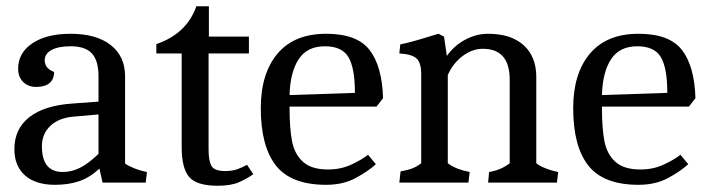

<svg xmlns="http://www.w3.org/2000/svg" viewBox="-20 -584 2266 614"><path d="M26 -107Q26 -172 74 -209.5Q122 -247 213 -253L295 -259V-340Q295 -390 274 -413Q253 -436 206 -436Q166 -436 144.5 -424Q123 -412 123 -391Q123 -365 153 -354Q153 -331 138.5 -318.5Q124 -306 96 -306Q70 -306 54 -322Q38 -338 38 -364Q38 -415 83.5 -445.5Q129 -476 206 -476Q288 -476 334 -440Q380 -404 380 -340V-61Q389 -54 409 -46Q429 -38 450 -34L446 0H308L298 -45Q267 -16 233 -4.5Q199 7 156 7Q94 7 60 -23Q26 -53 26 -107ZM295 -92V-218L215 -211Q168 -207 141 -181.5Q114 -156 114 -116Q114 -34 181 -34Q209 -34 236 -47.5Q263 -61 295 -92Z M561 -113V-413H480V-443Q577 -476 608 -564H648V-467H776V-413H647V-106Q647 -69 656.5 -53Q666 -37 700 -37Q722 -37 738 -42.5Q754 -48 770 -57L790 -27Q769 -12 743.5 -1Q718 10 676 10Q609 10 585 -18Q561 -46 561 -113Z M814 -238Q814 -349 867.5 -412.5Q921 -476 1023 -476Q1122 -476 1162 -424Q1202 -372 1205 -270L1184 -243H906V-238Q906 -173 914 -132Q922 -91 949 -66.5Q976 -42 1029 -42Q1069 -42 1102 -57Q1135 -72 1157 -89L1182 -59Q1157 -36 1117 -14.5Q1077 7 1023 7Q911 7 862.5 -54.5Q814 -116 814 -238ZM1019 -436Q962 -436 935 -394.5Q908 -353 906 -280L1115 -287Q1115 -366 1094.5 -401Q1074 -436 1019 -436Z M1327 -62V-347Q1327 -384 1311.5 -397.5Q1296 -411 1257 -413L1260 -442Q1291 -448 1349 -466L1382 -476L1400 -467L1409 -405Q1432 -438 1467.5 -457Q1503 -476 1541 -476Q1614 -476 1654.5 -439.5Q1695 -403 1695 -338V-62Q1704 -54 1724 -46Q1744 -38 1765 -34L1761 0H1541L1544 -34Q1582 -40 1610 -62V-329Q1610 -428 1524 -428Q1490 -428 1459 -404.5Q1428 -381 1412 -344V-62Q1436 -43 1482 -34L1478 0H1257L1261 -36Q1284 -40 1298.5 -45.5Q1313 -51 1327 -62Z M1813 -238Q1813 -349 1866.5 -412.5Q1920 -476 2022 -476Q2121 -476 2161 -424Q2201 -372 2204 -270L2183 -243H1905V-238Q1905 -173 1913 -132Q1921 -91 1948 -66.5Q1975 -42 2028 -42Q2068 -42 2101 -57Q2134 -72 2156 -89L2181 -59Q2156 -36 2116 -14.5Q2076 7 2022 7Q1910 7 1861.5 -54.5Q1813 -116 1813 -238ZM2018 -436Q1961 -436 1934 -394.5Q1907 -353 1905 -280L2114 -287Q2114 -366 2093.5 -401Q2073 -436 2018 -436Z"/></svg>

Font: Caladea
Style: Regular
Weight: 400
Designer: Carolina Giovagnoli and Andres Torresi
Foundry: Carolina Giovagnoli & Andres Torresi
Version: Version 1.001